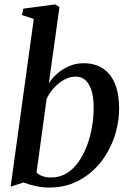

<svg xmlns="http://www.w3.org/2000/svg" viewBox="-20 -837 588 867"><path d="M200.5 -460.5Q216 -485.5 240 -506Q264 -526.5 293.8 -539Q323.5 -551.5 357 -551.5Q410.5 -551.5 446.2 -526.8Q482 -502 500 -456.5Q518 -411 518 -348Q518 -296.5 504.5 -245.2Q491 -194 464.5 -148Q438 -102 399.5 -66.5Q361 -31 311.5 -10.5Q262 10 202 10Q171.5 10 140 3Q108.5 -4 86.5 -13L28 6L132.5 -751.5L79 -769L85.5 -798L229 -817L248.5 -805ZM145 -58Q156 -47 173 -41.2Q190 -35.5 210.5 -35.5Q250.5 -35.5 281.5 -54.8Q312.5 -74 335.2 -106.8Q358 -139.5 373.2 -180.5Q388.5 -221.5 395.8 -265.8Q403 -310 403 -352Q403 -415.5 382.5 -453.2Q362 -491 321.5 -491Q294 -491 268 -476Q242 -461 221.8 -438Q201.5 -415 190.5 -390.5Z"/></svg>

Font: Merriweather 60pt Medium
Style: Italic
Weight: 500
Italic angle: -7.8°
Version: Version 2.101